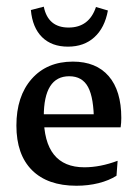

<svg xmlns="http://www.w3.org/2000/svg" viewBox="-20 -562 420 589"><path d="M214.4 7.8Q126 7.8 78.1 -40Q30.3 -87.9 30.3 -176.8Q30.3 -266.6 77.1 -319.8Q124 -373 203.6 -373Q274.9 -373 313.5 -328.4Q352.1 -283.7 352.1 -200.2Q352.1 -192.9 351.6 -185.5Q351.1 -178.2 350.1 -171.4L268.1 -187Q268.1 -261.7 250.2 -294.9Q232.4 -328.1 192.4 -328.1Q114.3 -328.1 114.3 -204.6Q114.3 -48.8 238.8 -48.8Q287.6 -48.8 340.8 -68.8L337.4 -22.9Q314.5 -8.3 282.5 -0.2Q250.5 7.8 214.4 7.8ZM62 -171.4V-211.4H342.3L350.1 -171.4ZM188.5 -418.9Q138.7 -418.9 109.1 -448Q79.6 -477.1 74.7 -531.2L114.3 -541.5Q127.4 -477.5 190.4 -477.5Q253.4 -477.5 274.4 -540.5L311 -529.8Q301.3 -476.6 269.5 -447.8Q237.8 -418.9 188.5 -418.9Z"/></svg>

Font: Markazi Text
Style: Regular
Weight: 400
Designer: Borna Izadpanah (Arabic designer), Fiona Ross (Arabic design director) and Florian Runge (Latin designer)
Foundry: Borna Izadpanah and Florian Runge
Version: Version 1.000